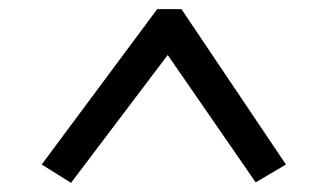

<svg xmlns="http://www.w3.org/2000/svg" viewBox="-20 -732 690 419"><path d="M604 -373 538 -334 346 -612 135 -333 71 -373 323 -712H376Z"/></svg>

Font: Literata 7pt Medium
Style: Italic
Weight: 500
Italic angle: -2°
Designer: Latin by Veronika Burian and Jose Scaglione. Greek by Irene Vlachou. Cyrillic by Vera Evstafieva
Foundry: TypeTogether
Version: Version 3.002